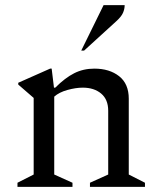

<svg xmlns="http://www.w3.org/2000/svg" viewBox="-20 -727 622 747"><path d="M48 0V-16L111 -48V-346L51 -398V-405L175 -460H181L190 -386H195Q233 -424 268.5 -442Q304 -460 347 -460Q406 -460 443.5 -430.5Q481 -401 481 -343V-48L544 -16V0H330V-16L401 -48V-296Q401 -340 373.5 -363Q346 -386 302 -386Q275 -386 242.5 -377Q210 -368 191 -351V-48L262 -16V0ZM296 -530 383 -707H465Q465 -692 458.5 -677Q452 -662 432 -644L307 -530Z"/></svg>

Font: Spectral
Style: Regular
Weight: 400
Designer: Jean-Baptiste Levee
Foundry: Production Type
Version: Version 2.001